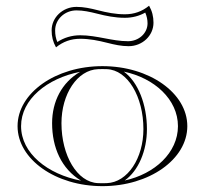

<svg xmlns="http://www.w3.org/2000/svg" viewBox="-20 -631 700 656"><path d="M171.4 -469.2C195.5 -488.8 222.5 -498.5 254.1 -498.5C286.3 -498.5 316.2 -492.3 345.5 -484.9C371.7 -478.2 395 -473.2 419.5 -473.2C466.3 -473.2 504.4 -509.1 504.4 -553.3C504.4 -574.6 499.9 -592.8 489.4 -611.5C465.3 -591.8 438.3 -582.2 406.7 -582.2C374.5 -582.2 344.6 -588.3 315.3 -595.8C289.1 -602.5 265.8 -607.5 241.3 -607.5C194.5 -607.5 156.4 -571.6 156.4 -527.3C156.4 -506.1 160.9 -487.9 171.4 -469.2ZM175.9 -487.4C170.6 -500.2 168.4 -512.5 168.4 -527.3C168.4 -564.4 200.5 -595.5 241.3 -595.5C264.1 -595.5 286.3 -590.8 312.4 -584.2C342 -576.6 373 -570.2 406.7 -570.2C432.3 -570.2 455.9 -576.5 476.3 -588C481.4 -575.7 484.1 -564.5 484.1 -551.2C484.1 -517.5 454.3 -490.2 417.5 -490.2C362.3 -490.2 311.1 -510.5 254.1 -510.5C224.8 -510.5 198.2 -502.2 175.9 -487.4ZM406.1 -14.3C452.9 -47.5 482 -115.9 482 -190C482 -273.3 452.1 -350.7 403.1 -386.3C507.2 -364.5 588 -291.4 588 -200C588 -109.4 508.7 -36.7 406.1 -14.3ZM190 -210C190 -309.7 244 -392.1 315 -394.7C320.3 -394.9 324.7 -395 330 -395C335.3 -395 339.7 -394.9 345 -394.7C416.4 -392.1 470 -300.4 470 -190C470 -90.3 416 -7.9 345 -5.3C339.7 -5.1 335.3 -5 330 -5C324.7 -5 320.3 -5.1 315 -5.3C243.6 -7.9 190 -99.6 190 -210ZM40 -200C40 -86.8 169.9 5 330 5C490.1 5 620 -86.8 620 -200C620 -313.2 490.1 -405 330 -405C169.9 -405 40 -313.2 40 -200ZM256.9 -13.7C142.2 -35.5 52 -107.8 52 -200C52 -291.5 140.7 -363.3 253.9 -385.7C191.1 -349 158 -284.5 158 -210C158 -127.2 189.7 -54.3 256.9 -13.7Z"/></svg>

Font: Sortefax
Style: Medium
Weight: 500
Designer: gluk
Foundry: gluk
Version: Version 0.261